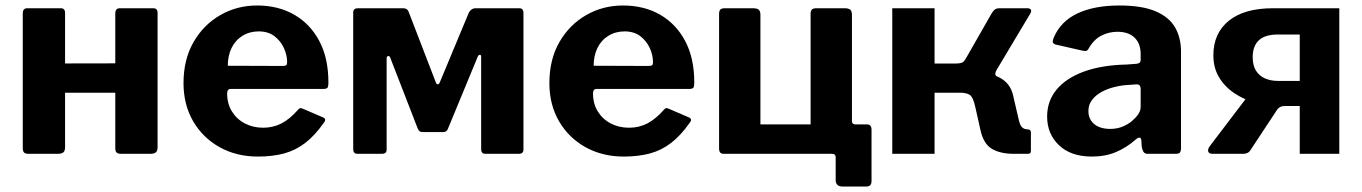

<svg xmlns="http://www.w3.org/2000/svg" viewBox="-20 -560 4959 699"><path d="M216.9 -512.9V-24.1Q216.9 -10.7 210.7 -5.4Q204.4 0 190 0H84.6Q71.9 0 67.4 -4.9Q62.9 -9.7 62.9 -20.7V-510.7Q62.9 -530 79.1 -530H201.5Q216.9 -530 216.9 -512.9ZM553.7 -512.9V-24.1Q553.7 -10.7 547.4 -5.4Q541.2 0 526.8 0H421.4Q408.7 0 404.2 -4.9Q399.7 -9.7 399.7 -20.7V-510.7Q399.7 -530 415.8 -530H538.3Q553.7 -530 553.7 -512.9ZM105.8 -222.5Q86.9 -222.5 86.9 -239.9V-313.5Q86.9 -328.8 104.3 -328.8L475.6 -329.5Q493 -329.5 493 -314.2V-239.9Q493 -222.5 473.4 -222.5Z M806.9 -220Q806.9 -182.6 824.3 -154.4Q841.7 -126.2 871.5 -110.6Q901.3 -95 938.1 -95Q973.9 -95 1004.3 -110.4Q1034.8 -125.9 1066.1 -161.6Q1069.8 -165.9 1073 -166.4Q1076.2 -166.9 1084.2 -163.5L1155.6 -132.8Q1170.2 -126.7 1158.8 -112.8Q1126.5 -66.9 1091.6 -39.9Q1056.7 -12.9 1014.5 -1.4Q972.3 10 918.9 10Q841.1 10 779.9 -24Q718.6 -58 683.3 -118.4Q648.1 -178.9 648.1 -257.4Q648.1 -343.3 684.5 -406.7Q721 -470.1 782.1 -505.1Q843.1 -540 916 -540Q992.7 -540 1050.8 -506.7Q1109 -473.4 1142.3 -411.1Q1175.6 -348.7 1175.6 -259.7Q1175.6 -248.8 1173.6 -242.8Q1171.5 -236.9 1159.1 -236.2H819.3Q813.5 -236.2 810.2 -232Q806.9 -227.9 806.9 -220ZM1008.3 -319.9Q1018.6 -319.9 1022 -322.6Q1025.3 -325.2 1025.3 -333.9Q1025.3 -359 1013.7 -384.8Q1002.1 -410.5 979.4 -428.1Q956.6 -445.7 922.1 -445.7Q888.9 -445.7 862.9 -429.7Q837 -413.8 823.1 -385.4Q809.3 -357.1 809.3 -320.6Z M1281.2 0Q1265.9 0 1265.9 -17.4V-514.7Q1265.9 -530 1283.3 -530H1448Q1462.8 -530 1467.6 -517.3L1566.5 -260.6Q1568.5 -253.5 1573.4 -253.1Q1578.3 -252.8 1581.3 -260.6L1685.5 -510.7Q1688.9 -519.4 1695.8 -524.7Q1702.6 -530 1711.6 -530H1870.5Q1885.7 -530 1885.7 -512.6V-15.3Q1885.7 0 1868.3 0H1747Q1731.7 0 1731.7 -17.4V-353.8Q1731.7 -360.6 1726.7 -360.4Q1721.7 -360.2 1719 -353.1L1610.9 -91.5Q1606.4 -79.2 1593.9 -79.2H1517.6Q1506.2 -79.2 1501 -91.5L1401.3 -348.5Q1398.6 -357.1 1393.1 -356Q1387.6 -354.9 1387.6 -347.8V-15.3Q1387.6 0 1370.2 0Z M2138.9 -220Q2138.9 -182.6 2156.3 -154.4Q2173.7 -126.2 2203.5 -110.6Q2233.3 -95 2270.1 -95Q2305.9 -95 2336.3 -110.4Q2366.8 -125.9 2398.1 -161.6Q2401.8 -165.9 2405 -166.4Q2408.2 -166.9 2416.2 -163.5L2487.6 -132.8Q2502.2 -126.7 2490.8 -112.8Q2458.5 -66.9 2423.6 -39.9Q2388.7 -12.9 2346.5 -1.4Q2304.3 10 2250.9 10Q2173.1 10 2111.9 -24Q2050.6 -58 2015.3 -118.4Q1980.1 -178.9 1980.1 -257.4Q1980.1 -343.3 2016.5 -406.7Q2053 -470.1 2114.1 -505.1Q2175.1 -540 2248 -540Q2324.7 -540 2382.8 -506.7Q2441 -473.4 2474.3 -411.1Q2507.6 -348.7 2507.6 -259.7Q2507.6 -248.8 2505.6 -242.8Q2503.5 -236.9 2491.1 -236.2H2151.3Q2145.5 -236.2 2142.2 -232Q2138.9 -227.9 2138.9 -220ZM2340.3 -319.9Q2350.6 -319.9 2354 -322.6Q2357.3 -325.2 2357.3 -333.9Q2357.3 -359 2345.7 -384.8Q2334.1 -410.5 2311.4 -428.1Q2288.6 -445.7 2254.1 -445.7Q2220.9 -445.7 2194.9 -429.7Q2169 -413.8 2155.1 -385.4Q2141.3 -357.1 2141.3 -320.6Z M2614.1 0Q2597.9 0 2597.9 -19.3V-509.3Q2597.9 -520.3 2602.4 -525.1Q2606.9 -530 2619.6 -530H2721.4Q2735.8 -530 2742.1 -524.8Q2748.4 -519.6 2748.4 -505.9V-107H2931.1V-509.3Q2931.1 -520.3 2935.6 -525.1Q2940.1 -530 2952.8 -530H3054.6Q3069 -530 3075.3 -524.8Q3081.6 -519.6 3081.6 -505.9V-17.1Q3081.6 0 3066.2 0ZM3048.8 119.2Q3022.4 119.2 3022.4 95.9V12.7Q3022.4 0 3009 0H2962.1V-107H3081.6V-119.7Q3081.6 -107 3095 -107H3136.8Q3152.9 -107 3152.9 -87.7V98.5Q3152.9 109.2 3148.4 114.2Q3143.9 119.2 3131.1 119.2Z M3228.4 0V-530H3382.4V-328.8H3486.7L3548 -294.7Q3598.8 -291.9 3629 -271.6Q3659.1 -251.4 3667.8 -214.8L3689.8 -120.3Q3694.4 -101.9 3702.1 -95.5Q3709.7 -89.2 3720.2 -89.2Q3733.1 -89.2 3733.1 -77.9V-12.4Q3733.1 -5.1 3730.6 -2.6Q3728 0 3720.7 0H3670.8Q3622.3 0 3591.5 -17.9Q3560.6 -35.7 3549.2 -87.7L3530.9 -169.4Q3522.9 -206.6 3510.5 -214.6Q3498.1 -222.5 3475 -222.5H3382.4V0ZM3459.3 -267.5V-328.8Q3480.3 -328.8 3486.8 -334.7Q3493.4 -340.6 3500.4 -354.1L3588.4 -508.2Q3593.9 -518 3600.2 -524Q3606.5 -530 3619 -530H3719.4Q3730 -530 3733.1 -524.6Q3736.3 -519.2 3730 -509L3607.9 -304.8Q3603.5 -297 3603.4 -291Q3603.4 -285 3610.7 -281Z M4113 -50.6Q4082 -23.2 4043.3 -6.6Q4004.7 10 3955.1 10Q3878.9 10 3835.6 -31.1Q3792.2 -72.3 3792.2 -135.7Q3792.2 -192.4 3826.8 -234.1Q3861.5 -275.8 3926.4 -299.5Q3991.4 -323.1 4082 -325.1L4117.1 -327.7Q4122.3 -328 4127.5 -330.8Q4132.7 -333.6 4132.7 -342V-363Q4132.7 -401.3 4110.7 -422.8Q4088.8 -444.3 4047.8 -444.3Q4017.9 -444.3 3990.5 -430.8Q3963 -417.2 3944 -384.3Q3940.3 -377.5 3936.5 -375.4Q3932.7 -373.4 3921.9 -375.4L3821.6 -398.2Q3816 -400.2 3813.4 -404.7Q3810.8 -409.2 3816.6 -423.9Q3842.2 -483 3903.4 -511.5Q3964.6 -540 4054.8 -540Q4137.5 -540 4186.6 -519.1Q4235.7 -498.3 4257.7 -460.7Q4279.6 -423.1 4279.6 -372.7V-22.1Q4279.6 -9.7 4275.7 -4.9Q4271.7 0 4260.3 0H4157.5Q4147.1 0 4142.5 -8.1Q4137.8 -16.1 4136.4 -27.5L4135.1 -50Q4132.4 -67.7 4113 -50.6ZM4132.7 -236.1Q4132.7 -253.5 4118 -252.9L4089.6 -250.9Q4064.1 -249.8 4037.9 -243.4Q4011.8 -237 3990.5 -225.4Q3969.2 -213.7 3955.9 -196.4Q3942.5 -179.1 3942.5 -155.8Q3942.5 -125.9 3963.7 -108.3Q3984.9 -90.7 4021.7 -90.7Q4046.5 -90.7 4066.4 -98.9Q4086.2 -107 4099.9 -118.3Q4114.4 -130.6 4123.6 -143.7Q4132.7 -156.8 4132.7 -171V-236.1Z M4711.9 0V-174.1H4637.5Q4593.4 -174.1 4550.7 -185.9Q4508.1 -197.6 4473.5 -220.9Q4438.9 -244.1 4418.1 -278.6Q4397.4 -313.2 4397.4 -358.7Q4397.4 -439 4453.8 -484.5Q4510.1 -530 4614.7 -530H4855.9V0ZM4395.9 0Q4381.3 0 4378.8 -8.1Q4376.2 -16.3 4383.7 -27L4527.1 -215.7L4658.2 -174.1Q4637.8 -174.4 4628.1 -158.4L4532.9 -14.1Q4528.5 -6.6 4521.5 -3.3Q4514.5 0 4507.4 0ZM4632.8 -265.4H4711.9V-434.4H4632.6Q4585.8 -434.4 4563.2 -413.5Q4540.6 -392.7 4540.6 -351.6Q4540.6 -322.1 4552.4 -303Q4564.3 -283.8 4585.3 -274.6Q4606.3 -265.4 4632.8 -265.4Z"/></svg>

Font: Libre Franklin Thin
Style: Regular
Weight: 100
Designer: Pablo Impallari, Rodrigo Fuenzalida, Nhung Nguyen
Foundry: Impallari Type
Version: Version 3.000